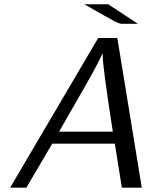

<svg xmlns="http://www.w3.org/2000/svg" viewBox="-20 -870 707 890"><path d="M26.9 0 435.1 -693.8H523.9L637.2 0H544.9L512.2 -204.1H222.2L102.1 0ZM253.9 -259.8H502.9Q456.1 -560.5 456.1 -612.8V-624Q440.9 -589.8 409.4 -532.5Q377.9 -475.1 319.3 -374Q260.7 -272.9 253.9 -259.8ZM371.1 -850.1H481.9L619.1 -759.8H543.9Q532.7 -759.8 510.5 -771.5Q488.3 -783.2 371.1 -850.1Z"/></svg>

Font: CMU Sans Serif
Style: Oblique
Weight: 500
Italic angle: -12°
Version: Version 0.7.0